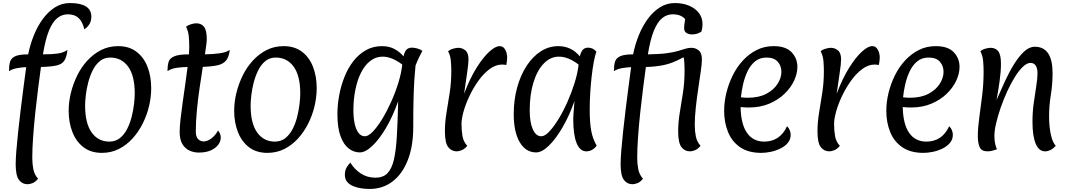

<svg xmlns="http://www.w3.org/2000/svg" viewBox="-20 -987 7023 1261"><path d="M161 223Q126 223 104.5 194.5Q83 166 83 91Q83 57 87.5 1Q92 -55 99.5 -124.5Q107 -194 116 -268Q125 -342 134.5 -414Q144 -486 152 -546Q123 -545 92.5 -539.5Q62 -534 39 -520Q39 -555 45.5 -579.5Q52 -604 78.5 -617Q105 -630 165 -630Q178 -695 202.5 -755.5Q227 -816 262 -863.5Q297 -911 341.5 -939Q386 -967 439 -967Q580 -967 580 -877Q580 -826 534 -794Q522 -845 496 -869Q470 -893 425 -893Q387 -893 356 -868Q325 -843 301.5 -785.5Q278 -728 262 -630Q323 -630 360 -635.5Q397 -641 423 -659Q418 -612 402.5 -588.5Q387 -565 351.5 -557Q316 -549 249 -547Q241 -489 231 -411Q221 -333 212 -249Q203 -165 197.5 -87Q192 -9 192 50Q192 89 199 124.5Q206 160 230 187Q212 209 193 216Q174 223 161 223Z M649 17Q577 17 528.5 -20Q480 -57 455.5 -120Q431 -183 431 -259Q431 -317 445.5 -376.5Q460 -436 487 -491Q514 -546 554 -589.5Q594 -633 644.5 -658.5Q695 -684 756 -684Q828 -684 876.5 -647Q925 -610 949 -547.5Q973 -485 973 -408Q973 -350 959 -290.5Q945 -231 917.5 -176Q890 -121 850.5 -77.5Q811 -34 760.5 -8.5Q710 17 649 17ZM698 -57Q739 -57 768 -80.5Q797 -104 816 -142Q835 -180 845.5 -223Q856 -266 860.5 -306Q865 -346 865 -373Q865 -490 821.5 -549.5Q778 -609 704 -609Q664 -609 635.5 -585.5Q607 -562 588.5 -524.5Q570 -487 559 -444Q548 -401 543.5 -361Q539 -321 539 -294Q539 -177 582 -117Q625 -57 698 -57Z M1285 15Q1253 15 1224.5 2Q1196 -11 1178 -40.5Q1160 -70 1160 -120Q1160 -153 1165.5 -203.5Q1171 -254 1179.5 -312.5Q1188 -371 1196.5 -432Q1205 -493 1212 -547Q1181 -547 1143.5 -542Q1106 -537 1080 -520Q1080 -555 1087 -579.5Q1094 -604 1124 -617Q1154 -630 1221 -630Q1221 -641 1222 -652Q1223 -663 1223 -676Q1223 -713 1220 -747Q1217 -781 1202 -811Q1213 -821 1233.5 -827.5Q1254 -834 1269 -834Q1302 -834 1320 -811Q1338 -788 1338 -729Q1338 -715 1334.5 -689.5Q1331 -664 1326 -630Q1381 -631 1423 -637Q1465 -643 1489 -659Q1484 -614 1465.5 -590.5Q1447 -567 1410 -558.5Q1373 -550 1312 -548Q1302 -484 1291 -410Q1280 -336 1273 -262Q1266 -188 1266 -123Q1266 -88 1281.5 -73Q1297 -58 1317 -58Q1342 -58 1369 -78.5Q1396 -99 1412 -130Q1430 -108 1430 -83Q1430 -59 1413.5 -36.5Q1397 -14 1365 0.5Q1333 15 1285 15Z M1736 17Q1664 17 1615.5 -20Q1567 -57 1542.5 -120Q1518 -183 1518 -259Q1518 -317 1532.5 -376.5Q1547 -436 1574 -491Q1601 -546 1641 -589.5Q1681 -633 1731.5 -658.5Q1782 -684 1843 -684Q1915 -684 1963.5 -647Q2012 -610 2036 -547.5Q2060 -485 2060 -408Q2060 -350 2046 -290.5Q2032 -231 2004.5 -176Q1977 -121 1937.5 -77.5Q1898 -34 1847.5 -8.5Q1797 17 1736 17ZM1785 -57Q1826 -57 1855 -80.5Q1884 -104 1903 -142Q1922 -180 1932.5 -223Q1943 -266 1947.5 -306Q1952 -346 1952 -373Q1952 -490 1908.5 -549.5Q1865 -609 1791 -609Q1751 -609 1722.5 -585.5Q1694 -562 1675.5 -524.5Q1657 -487 1646 -444Q1635 -401 1630.5 -361Q1626 -321 1626 -294Q1626 -177 1669 -117Q1712 -57 1785 -57Z M2407 254Q2382 254 2354 250Q2326 246 2301 236Q2276 226 2260.5 208Q2245 190 2245 161Q2245 131 2257.5 111Q2270 91 2281 81Q2307 124 2349 152Q2391 180 2446 180Q2496 180 2524.5 151Q2553 122 2567 61.5Q2581 1 2586.5 -94Q2592 -189 2595 -322Q2560 -223 2515.5 -147.5Q2471 -72 2425.5 -29Q2380 14 2343 14Q2304 14 2270.5 -11.5Q2237 -37 2216.5 -92.5Q2196 -148 2196 -237Q2196 -297 2207.5 -360Q2219 -423 2242 -481Q2265 -539 2300 -584.5Q2335 -630 2382.5 -657Q2430 -684 2489 -684Q2536 -684 2571 -665Q2606 -646 2630 -617Q2638 -650 2651 -662Q2664 -674 2685 -674Q2702 -674 2721.5 -668.5Q2741 -663 2754 -653Q2744 -635 2732 -610Q2720 -585 2709 -556Q2705 -519 2701.5 -466Q2698 -413 2696 -336.5Q2694 -260 2694 -151Q2694 -27 2658.5 64Q2623 155 2558.5 204.5Q2494 254 2407 254ZM2377 -92Q2399 -92 2428.5 -122.5Q2458 -153 2489 -203.5Q2520 -254 2548 -316Q2576 -378 2596 -442.5Q2616 -507 2622 -563Q2586 -590 2554 -602.5Q2522 -615 2493 -615Q2448 -615 2412 -587Q2376 -559 2351.5 -510.5Q2327 -462 2314 -398Q2301 -334 2301 -262Q2301 -215 2309 -176.5Q2317 -138 2334 -115Q2351 -92 2377 -92Z M2980 7Q2945 7 2923.5 -21Q2902 -49 2902 -125Q2902 -184 2912.5 -247Q2923 -310 2933.5 -378Q2944 -446 2944 -521Q2944 -553 2941 -587.5Q2938 -622 2923 -650Q2934 -661 2955 -667Q2976 -673 2990 -673Q3016 -673 3036.5 -656Q3057 -639 3057 -597Q3057 -568 3047.5 -506Q3038 -444 3028 -371Q3066 -472 3110 -542Q3154 -612 3194 -648Q3234 -684 3261 -684Q3280 -684 3291 -671Q3302 -658 3306.5 -641Q3311 -624 3311 -610Q3311 -598 3309 -584Q3307 -570 3305 -560Q3290 -563 3277 -563Q3236 -563 3196.5 -534Q3157 -505 3123.5 -458.5Q3090 -412 3064.5 -359Q3039 -306 3025 -256.5Q3011 -207 3011 -174Q3011 -129 3017.5 -92.5Q3024 -56 3049 -29Q3030 -7 3011 0Q2992 7 2980 7Z M3501 14Q3433 14 3393.5 -53Q3354 -120 3354 -237Q3354 -331 3376.5 -412.5Q3399 -494 3439 -555Q3479 -616 3532 -650Q3585 -684 3647 -684Q3732 -684 3788 -617Q3796 -648 3808.5 -661Q3821 -674 3843 -674Q3874 -674 3897 -648Q3888 -624 3880 -581.5Q3872 -539 3866 -486.5Q3860 -434 3856.5 -377.5Q3853 -321 3853 -269Q3853 -179 3863.5 -125.5Q3874 -72 3899 -30Q3870 7 3831 7Q3789 7 3767 -47Q3745 -101 3745 -204Q3745 -219 3746.5 -240.5Q3748 -262 3750 -284.5Q3752 -307 3753 -323Q3719 -227 3674.5 -150.5Q3630 -74 3584.5 -30Q3539 14 3501 14ZM3535 -92Q3558 -92 3587 -122.5Q3616 -153 3647.5 -204Q3679 -255 3706.5 -317Q3734 -379 3754 -443Q3774 -507 3780 -563Q3712 -615 3651 -615Q3595 -615 3551.5 -570Q3508 -525 3483.5 -445.5Q3459 -366 3459 -262Q3459 -183 3479.5 -137.5Q3500 -92 3535 -92Z M4134 223Q4099 223 4077.5 194.5Q4056 166 4056 91Q4056 57 4060.5 1Q4065 -55 4072.5 -124.5Q4080 -194 4089 -268Q4098 -342 4107.5 -414Q4117 -486 4125 -546Q4096 -545 4065.5 -539.5Q4035 -534 4012 -520Q4012 -555 4018.5 -579.5Q4025 -604 4051.5 -617Q4078 -630 4138 -630Q4151 -695 4175.5 -755.5Q4200 -816 4235 -863.5Q4270 -911 4314.5 -939Q4359 -967 4412 -967Q4464 -967 4505 -950Q4546 -933 4570 -902Q4594 -871 4594 -828Q4594 -804 4587 -780Q4561 -761 4525 -761Q4504 -761 4488.5 -770.5Q4473 -780 4473 -804Q4473 -815 4475 -829Q4477 -843 4480 -861Q4453 -893 4398 -893Q4360 -893 4329 -868Q4298 -843 4274.5 -785.5Q4251 -728 4235 -630Q4312 -631 4359 -637.5Q4406 -644 4434 -652.5Q4462 -661 4481.5 -667Q4501 -673 4522 -673Q4548 -673 4569 -656Q4590 -639 4590 -597Q4590 -572 4583 -522Q4576 -472 4566.5 -409.5Q4557 -347 4550 -283Q4543 -219 4543 -166Q4543 -127 4550 -91.5Q4557 -56 4581 -29Q4562 -7 4543.5 0Q4525 7 4512 7Q4477 7 4455.5 -21Q4434 -49 4434 -125Q4434 -184 4444.5 -247Q4455 -310 4465.5 -378Q4476 -446 4476 -521Q4476 -533 4475.5 -552Q4475 -571 4473.5 -588Q4472 -605 4469 -611Q4397 -571 4338.5 -559.5Q4280 -548 4222 -547Q4214 -489 4204 -411Q4194 -333 4185 -249Q4176 -165 4170.5 -87Q4165 -9 4165 50Q4165 89 4172 124.5Q4179 160 4203 187Q4185 209 4166 216Q4147 223 4134 223Z M4980 17Q4895 17 4841 -20Q4787 -57 4761.5 -120Q4736 -183 4736 -259Q4736 -317 4750.5 -376.5Q4765 -436 4792 -491Q4819 -546 4859 -589.5Q4899 -633 4949.5 -658.5Q5000 -684 5061 -684Q5141 -684 5179 -644Q5217 -604 5217 -548Q5217 -504 5195.5 -457.5Q5174 -411 5132.5 -371Q5091 -331 5032 -306Q4973 -281 4898 -281Q4871 -281 4844 -284Q4846 -172 4886 -114.5Q4926 -57 4999 -57Q5049 -57 5087 -81.5Q5125 -106 5149 -158Q5161 -147 5167 -131.5Q5173 -116 5173 -102Q5173 -71 5154 -48.5Q5135 -26 5105.5 -11.5Q5076 3 5042.5 10Q5009 17 4980 17ZM4891 -345Q4964 -345 5013 -371Q5062 -397 5087 -436.5Q5112 -476 5112 -515Q5112 -554 5088 -581.5Q5064 -609 5014 -609Q4969 -609 4938.5 -583.5Q4908 -558 4889 -517.5Q4870 -477 4860 -432Q4850 -387 4846 -348Q4870 -345 4891 -345Z M5427 7Q5392 7 5370.5 -21Q5349 -49 5349 -125Q5349 -184 5359.5 -247Q5370 -310 5380.5 -378Q5391 -446 5391 -521Q5391 -553 5388 -587.5Q5385 -622 5370 -650Q5381 -661 5402 -667Q5423 -673 5437 -673Q5463 -673 5483.5 -656Q5504 -639 5504 -597Q5504 -568 5494.5 -506Q5485 -444 5475 -371Q5513 -472 5557 -542Q5601 -612 5641 -648Q5681 -684 5708 -684Q5727 -684 5738 -671Q5749 -658 5753.5 -641Q5758 -624 5758 -610Q5758 -598 5756 -584Q5754 -570 5752 -560Q5737 -563 5724 -563Q5683 -563 5643.5 -534Q5604 -505 5570.5 -458.5Q5537 -412 5511.5 -359Q5486 -306 5472 -256.5Q5458 -207 5458 -174Q5458 -129 5464.5 -92.5Q5471 -56 5496 -29Q5477 -7 5458 0Q5439 7 5427 7Z M6045 17Q5960 17 5906 -20Q5852 -57 5826.5 -120Q5801 -183 5801 -259Q5801 -317 5815.5 -376.5Q5830 -436 5857 -491Q5884 -546 5924 -589.5Q5964 -633 6014.5 -658.5Q6065 -684 6126 -684Q6206 -684 6244 -644Q6282 -604 6282 -548Q6282 -504 6260.5 -457.5Q6239 -411 6197.5 -371Q6156 -331 6097 -306Q6038 -281 5963 -281Q5936 -281 5909 -284Q5911 -172 5951 -114.5Q5991 -57 6064 -57Q6114 -57 6152 -81.5Q6190 -106 6214 -158Q6226 -147 6232 -131.5Q6238 -116 6238 -102Q6238 -71 6219 -48.5Q6200 -26 6170.5 -11.5Q6141 3 6107.5 10Q6074 17 6045 17ZM5956 -345Q6029 -345 6078 -371Q6127 -397 6152 -436.5Q6177 -476 6177 -515Q6177 -554 6153 -581.5Q6129 -609 6079 -609Q6034 -609 6003.5 -583.5Q5973 -558 5954 -517.5Q5935 -477 5925 -432Q5915 -387 5911 -348Q5935 -345 5956 -345Z M6466 7Q6426 7 6414 -21Q6402 -49 6402 -93Q6402 -146 6411.5 -214Q6421 -282 6430.5 -359.5Q6440 -437 6440 -516Q6440 -552 6437 -586.5Q6434 -621 6419 -650Q6430 -661 6450.5 -667Q6471 -673 6485 -673Q6519 -673 6536.5 -650Q6554 -627 6554 -568Q6554 -517 6545 -453Q6536 -389 6525 -330Q6551 -390 6579.5 -452Q6608 -514 6640 -565.5Q6672 -617 6706 -648.5Q6740 -680 6776 -680Q6893 -680 6893 -507Q6893 -433 6881.5 -363.5Q6870 -294 6870 -220Q6870 -191 6873.5 -154Q6877 -117 6886.5 -83.5Q6896 -50 6914 -29Q6896 -10 6878.5 -1.5Q6861 7 6844 7Q6803 7 6782 -43.5Q6761 -94 6761 -187Q6761 -251 6769.5 -311.5Q6778 -372 6786 -422.5Q6794 -473 6794 -507Q6794 -539 6782 -556.5Q6770 -574 6748 -574Q6725 -574 6698 -548.5Q6671 -523 6644.5 -480Q6618 -437 6594 -384.5Q6570 -332 6551.5 -278Q6533 -224 6522 -176.5Q6511 -129 6511 -95Q6511 -64 6516.5 -40Q6522 -16 6528 -7Q6509 0 6494 3.5Q6479 7 6466 7Z"/></svg>

Font: Paprika
Style: Regular
Weight: 400
Designer: Eduardo Rodriguez Tunni
Foundry: Eduardo Rodriguez Tunni
Version: Version 1.010; ttfautohint (v1.8.3)